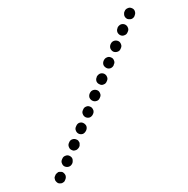

<svg xmlns="http://www.w3.org/2000/svg" viewBox="-109 -666 773 790"><g transform="rotate(-20 277.5 -271.0)"><path d="M10 -10Q9 -6 9 -1Q9 3 11 7Q13 12 16 15Q19 18 23 19Q28 21 32 21Q37 20 41 19Q45 17 48 13L50 11Q56 4 56 -5Q55 -14 49 -21Q45 -24 41 -25Q37 -27 32 -27Q28 -26 24 -24Q20 -23 17 -19L15 -17Q12 -14 10 -10ZM59 -55Q59 -45 66 -39Q73 -33 82 -33Q91 -33 98 -40L100 -42Q103 -46 104 -50Q106 -54 106 -59Q106 -63 104 -67Q102 -71 99 -74Q92 -81 82 -80Q73 -80 67 -73L65 -71Q58 -64 59 -55ZM109 -108Q109 -99 116 -93Q119 -90 123 -88Q127 -87 132 -87Q136 -87 140 -89Q145 -91 148 -94L150 -96Q153 -99 154 -104Q156 -108 156 -112Q155 -117 154 -121Q152 -125 148 -128Q142 -134 132 -134Q123 -134 117 -127L115 -125Q108 -118 109 -108ZM159 -162Q159 -153 166 -146Q173 -140 182 -140Q191 -141 198 -148L200 -150Q206 -157 206 -166Q205 -175 198 -182Q192 -188 182 -188Q173 -187 167 -180L165 -178Q158 -171 159 -162ZM209 -216Q209 -207 216 -200Q223 -194 232 -194Q241 -195 247 -201L249 -203Q253 -207 254 -211Q256 -215 255 -220Q255 -224 253 -228Q252 -232 248 -235Q241 -242 232 -241Q223 -241 217 -234L215 -232Q208 -225 209 -216ZM258 -270Q259 -260 266 -254Q272 -248 282 -248Q291 -248 297 -255L299 -257Q306 -264 305 -273Q305 -283 298 -289Q291 -295 282 -295Q273 -295 266 -288L264 -286Q258 -279 258 -270ZM308 -323Q309 -314 316 -308Q322 -301 332 -302Q341 -302 347 -309L349 -311Q356 -318 355 -327Q355 -336 348 -343Q341 -349 332 -349Q323 -348 316 -342L314 -339Q308 -333 308 -323ZM358 -377Q359 -368 366 -361Q372 -355 382 -355Q391 -356 397 -362L399 -365Q406 -371 405 -381Q405 -390 398 -396Q391 -403 382 -402Q373 -402 366 -395L364 -393Q358 -386 358 -377ZM408 -431Q409 -421 415 -415Q422 -409 432 -409Q441 -409 447 -416L449 -418Q456 -425 455 -434Q455 -444 448 -450Q441 -456 432 -456Q423 -456 416 -449L414 -447Q408 -440 408 -431ZM458 -484Q459 -475 465 -469Q472 -462 482 -463Q491 -463 497 -470L499 -472Q506 -479 505 -488Q505 -497 498 -504Q491 -510 482 -510Q473 -509 466 -503L464 -500Q458 -494 458 -484ZM510 -547Q508 -542 508 -538Q508 -534 510 -529Q512 -525 515 -522Q519 -519 523 -518Q527 -516 531 -516Q536 -516 540 -518Q544 -520 547 -523L549 -526Q555 -532 555 -542Q555 -551 548 -557Q541 -564 532 -563Q522 -563 516 -556L514 -554Q511 -551 510 -547Z"/></g></svg>

Font: FRB American Cursive Guidelines Dotted Extrabold
Style: Bold Italic
Weight: 800
Italic angle: -25°
Version: Version 2.0;Modular Font Editor K font №1